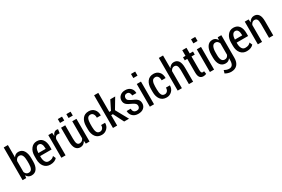

<svg xmlns="http://www.w3.org/2000/svg" viewBox="128 -2212 5695 3874"><g transform="rotate(-30 2975.0 -274.5)"><path d="M429.2 -220.2Q429.2 -113.3 387 -51.8Q344.7 9.8 264.2 9.8Q224.1 9.8 195.8 -7.6Q167.5 -24.9 147.9 -58.6L146.5 -58.1L140.1 0H55.2V-761.7H152.8V-477.1H154.3Q172.9 -506.8 199.7 -522.5Q226.6 -538.1 263.2 -538.1Q344.7 -538.1 387 -472.2Q429.2 -406.2 429.2 -292ZM331.5 -292Q331.5 -369.6 309.8 -415.3Q288.1 -460.9 238.3 -460.9Q207 -460.9 186.3 -441.9Q165.5 -422.9 152.8 -389.2V-133.3Q165 -101.6 186 -84.2Q207 -66.9 239.3 -66.9Q289.6 -66.9 310.5 -107.2Q331.5 -147.5 331.5 -220.2Z M700.2 9.8Q610.8 9.8 558.6 -54.4Q506.3 -118.7 506.3 -222.7V-299.8Q506.3 -405.3 558.1 -471.7Q609.9 -538.1 692.9 -538.1Q780.8 -538.1 826.2 -477.8Q871.6 -417.5 871.6 -312V-243.7H604.5V-222.7Q604.5 -152.3 629.9 -108.6Q655.3 -64.9 706.5 -64.9Q753.4 -64.9 781.5 -78.1Q809.6 -91.3 830.1 -115.7L857.9 -52.2Q834 -23.4 794.2 -6.8Q754.4 9.8 700.2 9.8ZM692.9 -461.9Q652.8 -461.9 629.9 -420.9Q606.9 -379.9 604.5 -314.5H774.9V-334.5Q774.9 -391.6 754.6 -426.8Q734.4 -461.9 692.9 -461.9Z M1176.8 -444.8 1131.3 -447.3Q1103.5 -447.3 1085.4 -429.9Q1067.4 -412.6 1057.1 -379.9V0H959V-528.3H1048.8L1055.2 -454.6H1056.6Q1072.3 -494.1 1096.4 -516.1Q1120.6 -538.1 1153.8 -538.1Q1163.1 -538.1 1172.6 -536.4Q1182.1 -534.7 1188.5 -532.2Z M1522.5 -67.4H1521.5Q1501.5 -29.8 1471.2 -10Q1440.9 9.8 1400.9 9.8Q1331.5 9.8 1293.9 -44.2Q1256.3 -98.1 1256.3 -216.3V-528.3H1354V-215.3Q1354 -132.3 1371.1 -99.6Q1388.2 -66.9 1424.8 -66.9Q1459 -66.9 1481.4 -83.3Q1503.9 -99.6 1517.6 -130.9V-528.3H1615.2V0H1528.8ZM1584.5 -622.1H1485.8V-712.4H1584.5ZM1385.3 -622.1H1287.1V-712.4H1385.3Z M1900.4 -64.9Q1935.5 -64.9 1960.4 -93.3Q1985.4 -121.6 1983.4 -170.9H2075.2Q2077.1 -92.8 2025.4 -41.5Q1973.6 9.8 1901.9 9.8Q1805.7 9.8 1756.8 -55.9Q1708 -121.6 1708 -227.1V-299.8Q1708 -405.3 1757.1 -471.7Q1806.2 -538.1 1901.4 -538.1Q1981 -538.1 2028.8 -485.1Q2076.7 -432.1 2075.2 -341.8H1983.4Q1984.9 -396.5 1962.2 -429.2Q1939.5 -461.9 1900.4 -461.9Q1846.7 -461.9 1826.4 -417.2Q1806.2 -372.6 1806.2 -299.8V-227.1Q1806.2 -152.8 1826.2 -108.9Q1846.2 -64.9 1900.4 -64.9Z M2298.8 -242.2H2258.8V0H2161.1V-761.7H2258.8V-317.9H2298.3L2403.3 -528.3H2517.6L2375.5 -290L2535.6 0H2421.9Z M2827.6 -132.3Q2827.6 -163.6 2809.3 -184.3Q2791 -205.1 2737.8 -231Q2658.7 -263.2 2621.8 -298.1Q2585 -333 2585 -391.6Q2585 -453.6 2630.4 -495.8Q2675.8 -538.1 2752 -538.1Q2831.1 -538.1 2877 -492.2Q2922.9 -446.3 2922.9 -374H2825.2Q2825.2 -412.6 2806.2 -439.2Q2787.1 -465.8 2752 -465.8Q2717.3 -465.8 2698.7 -445.1Q2680.2 -424.3 2680.2 -395.5Q2680.2 -364.7 2696 -347.7Q2711.9 -330.6 2767.6 -301.8Q2848.1 -271.5 2885.7 -234.6Q2923.3 -197.8 2923.3 -137.2Q2923.3 -70.3 2876.7 -30.3Q2830.1 9.8 2751 9.8Q2665.5 9.8 2618.2 -39.3Q2570.8 -88.4 2570.8 -158.2H2665.5Q2667 -106 2691.2 -83.7Q2715.3 -61.5 2752.4 -61.5Q2788.6 -61.5 2808.1 -81.1Q2827.6 -100.6 2827.6 -132.3Z M3118.2 0H3020.5V-528.3H3118.2ZM3118.2 -667H3020.5V-761.7H3118.2Z M3410.2 -64.9Q3445.3 -64.9 3470.2 -93.3Q3495.1 -121.6 3493.2 -170.9H3585Q3586.9 -92.8 3535.2 -41.5Q3483.4 9.8 3411.6 9.8Q3315.4 9.8 3266.6 -55.9Q3217.8 -121.6 3217.8 -227.1V-299.8Q3217.8 -405.3 3266.8 -471.7Q3315.9 -538.1 3411.1 -538.1Q3490.7 -538.1 3538.6 -485.1Q3586.4 -432.1 3585 -341.8H3493.2Q3494.6 -396.5 3471.9 -429.2Q3449.2 -461.9 3410.2 -461.9Q3356.4 -461.9 3336.2 -417.2Q3315.9 -372.6 3315.9 -299.8V-227.1Q3315.9 -152.8 3335.9 -108.9Q3356 -64.9 3410.2 -64.9Z M3767.1 -465.8 3768.6 -465.3Q3789.1 -499.5 3818.6 -518.8Q3848.1 -538.1 3885.3 -538.1Q3954.1 -538.1 3991.2 -486.6Q4028.3 -435.1 4028.3 -323.2V0H3930.7V-324.2Q3930.7 -398.9 3911.4 -429.9Q3892.1 -460.9 3851.6 -460.9Q3824.2 -460.9 3803 -444.6Q3781.7 -428.2 3767.1 -398.9V0H3668.9V-761.7H3767.1Z M4254.4 -659.7V-528.3H4330.6V-457.5H4254.4V-143.1Q4254.4 -101.1 4264.2 -84.5Q4273.9 -67.9 4290.5 -67.9Q4300.3 -67.9 4308.6 -69.3Q4316.9 -70.8 4325.2 -73.2L4335.4 -5.4Q4322.3 1.5 4304 5.6Q4285.6 9.8 4266.1 9.8Q4212.9 9.8 4184.6 -26.1Q4156.2 -62 4156.2 -143.1V-457.5H4098.1V-528.3H4156.2V-659.7Z M4517.1 0H4419.4V-528.3H4517.1ZM4517.1 -667H4419.4V-761.7H4517.1Z M4617.2 -285.2Q4617.2 -401.4 4660.4 -469.7Q4703.6 -538.1 4784.7 -538.1Q4822.8 -538.1 4850.6 -520.3Q4878.4 -502.4 4897.9 -469.2L4899.4 -469.7L4906.2 -528.3H4990.7V-2.4Q4990.7 101.1 4940.4 157Q4890.1 212.9 4796.9 212.9Q4763.2 212.9 4727.3 202.4Q4691.4 191.9 4660.2 172.9L4680.7 104Q4707 119.6 4734.9 128.9Q4762.7 138.2 4792.5 138.2Q4844.2 138.2 4868.4 102.3Q4892.6 66.4 4892.6 -2.9V-45.9L4891.1 -46.4Q4871.6 -18.6 4845.5 -4.4Q4819.3 9.8 4783.7 9.8Q4703.6 9.8 4660.4 -52.2Q4617.2 -114.3 4617.2 -220.2ZM4715.3 -220.2Q4715.3 -148.9 4737.3 -107.9Q4759.3 -66.9 4808.6 -66.9Q4838.9 -66.9 4859.1 -82.5Q4879.4 -98.1 4892.6 -128.4V-395Q4879.4 -426.3 4858.9 -443.6Q4838.4 -460.9 4809.6 -460.9Q4760.3 -460.9 4737.8 -413.1Q4715.3 -365.2 4715.3 -285.2Z M5278.8 9.8Q5189.5 9.8 5137.2 -54.4Q5085 -118.7 5085 -222.7V-299.8Q5085 -405.3 5136.7 -471.7Q5188.5 -538.1 5271.5 -538.1Q5359.4 -538.1 5404.8 -477.8Q5450.2 -417.5 5450.2 -312V-243.7H5183.1V-222.7Q5183.1 -152.3 5208.5 -108.6Q5233.9 -64.9 5285.2 -64.9Q5332 -64.9 5360.1 -78.1Q5388.2 -91.3 5408.7 -115.7L5436.5 -52.2Q5412.6 -23.4 5372.8 -6.8Q5333 9.8 5278.8 9.8ZM5271.5 -461.9Q5231.4 -461.9 5208.5 -420.9Q5185.5 -379.9 5183.1 -314.5H5353.5V-334.5Q5353.5 -391.6 5333.3 -426.8Q5313 -461.9 5271.5 -461.9Z M5626.5 -528.3 5631.8 -457H5633.3Q5653.3 -495.6 5684.3 -516.8Q5715.3 -538.1 5755.4 -538.1Q5822.8 -538.1 5859.1 -488.5Q5895.5 -439 5895.5 -330.1V0H5797.4V-329.1Q5797.4 -402.8 5778.6 -431.9Q5759.8 -460.9 5718.8 -460.9Q5690.9 -460.9 5669.9 -443.4Q5648.9 -425.8 5634.8 -394.5V0H5536.6V-528.3Z"/></g></svg>

Font: Franco
Style: Regular
Weight: 400
Designer: Google
Version: Version 1.200311; 2013